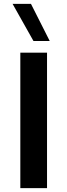

<svg xmlns="http://www.w3.org/2000/svg" viewBox="-20 -972 348 992"><path d="M85 -700V0H223V-700ZM153 -760H237L140 -952H45Z"/></svg>

Font: Gully SemiBold
Style: Regular
Weight: 600
Designer: jaikishan Patel
Foundry: MagicType
Version: Version 1.000;Glyphs 3.2 (3242)